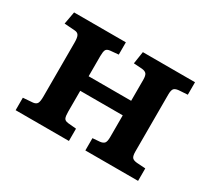

<svg xmlns="http://www.w3.org/2000/svg" viewBox="-108 -701 962 880"><g transform="rotate(30 373.0 -261.0)"><path d="M51 0V-66L103 -70Q119 -72 124.5 -82Q130 -92 130 -118V-404Q130 -430 124 -440.5Q118 -451 103 -452L47 -456L59 -522H333V-457L289 -453Q272 -451 267.5 -441Q263 -431 263 -408V-302H488V-412Q488 -435 481.5 -443.5Q475 -452 458 -454L413 -457L423 -522H699V-456L653 -453Q633 -451 627 -442Q621 -433 621 -412V-110Q621 -89 627 -80Q633 -71 653 -69L699 -66V0H420V-65L458 -68Q475 -70 481.5 -78.5Q488 -87 488 -110V-225H263V-114Q263 -91 267.5 -81Q272 -71 289 -69L333 -65V0Z"/></g></svg>

Font: Literata 7pt SemiBold
Style: Regular
Weight: 600
Designer: Latin by Veronika Burian and Jose Scaglione. Greek by Irene Vlachou. Cyrillic by Vera Evstafieva.
Foundry: TypeTogether
Version: Version 3.002